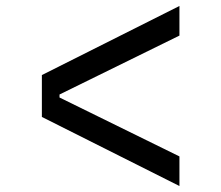

<svg xmlns="http://www.w3.org/2000/svg" viewBox="-20 -671 740 642"><path d="M580 -49 120 -280V-420L580 -651V-552L179 -355V-345L580 -148Z"/></svg>

Font: Martian Mono Light
Style: Regular
Weight: 300
Monospace: yes
Designer: Roman Shamin
Foundry: Evil Martians
Version: Version 1.000; ttfautohint (v1.8.4.7-5d5b)